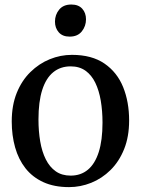

<svg xmlns="http://www.w3.org/2000/svg" viewBox="-20 -794 606 826"><path d="M30.5 -271.5Q30.5 -341 52 -394.2Q73.5 -447.5 110.8 -484Q148 -520.5 194 -539.2Q240 -558 289.5 -558Q375 -558 429.5 -520.5Q484 -483 509.8 -419.2Q535.5 -355.5 535.5 -275.5Q535.5 -206 514 -152.5Q492.5 -99 455.5 -62.5Q418.5 -26 372.2 -7.5Q326 11 277 11Q213 11 166.2 -10.5Q119.5 -32 89.5 -70.2Q59.5 -108.5 45 -160Q30.5 -211.5 30.5 -271.5ZM284 -38.5Q327.5 -38.5 358 -63.8Q388.5 -89 404.8 -139.8Q421 -190.5 421 -266.5Q421 -317 413.5 -361Q406 -405 390 -438Q374 -471 347.8 -489.8Q321.5 -508.5 284 -508.5Q240 -508.5 209 -483.2Q178 -458 161.8 -407.5Q145.5 -357 145.5 -280Q145.5 -229.5 153 -185.5Q160.5 -141.5 177 -108.5Q193.5 -75.5 219.8 -57Q246 -38.5 284 -38.5ZM279 -636.5Q249 -636.5 232.8 -655Q216.5 -673.5 216.5 -701Q216.5 -730.5 234.5 -752.5Q252.5 -774.5 286.5 -774.5H287.5Q317.5 -774.5 333.8 -756.5Q350 -738.5 350 -711Q350 -681.5 332 -659Q314 -636.5 280 -636.5Z"/></svg>

Font: Merriweather 48pt
Style: Regular
Weight: 400
Version: Version 2.100